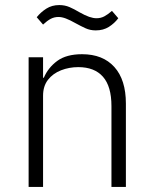

<svg xmlns="http://www.w3.org/2000/svg" viewBox="-20 -738 603 758"><path d="M150 0H93V-512H150V-431H153Q170 -471 206 -497.5Q242 -524 304 -524Q386 -524 431.5 -473.5Q477 -423 477 -329V0H420V-319Q420 -397 386.5 -435Q353 -473 289 -473Q253 -473 221 -460.5Q189 -448 169.5 -423Q150 -398 150 -360ZM358 -618Q336 -618 317.5 -626.5Q299 -635 279 -646Q256 -659 240 -665Q224 -671 211 -671Q194 -671 180 -663.5Q166 -656 150 -641L125 -670Q141 -690 163 -704Q185 -718 214 -718Q236 -718 254.5 -710Q273 -702 293 -690Q316 -677 332 -671.5Q348 -666 361 -666Q378 -666 392 -673.5Q406 -681 422 -695L447 -666Q432 -646 410 -632Q388 -618 358 -618Z"/></svg>

Font: IBM Plex Sans Light
Style: Regular
Weight: 300
Designer: Mike Abbink, Paul van der Laan, Pieter van Rosmalen
Foundry: Bold Monday
Version: Version 3.201